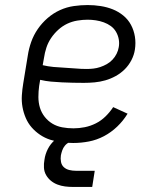

<svg xmlns="http://www.w3.org/2000/svg" viewBox="-20 -558 640 760"><path d="M270 8Q247 8 223.5 5Q200 2 178.5 -5Q157 -12 138.5 -24.5Q120 -37 105.5 -53.5Q91 -70 82 -91Q73 -112 69 -134.5Q65 -157 66.5 -180.5Q68 -204 72 -228L90 -338Q94 -365 103.5 -392Q113 -419 129.5 -443Q146 -467 168.5 -486.5Q191 -506 217.5 -518Q244 -530 272 -534Q300 -538 327 -538Q353 -538 378.5 -534Q404 -530 426.5 -521Q449 -512 468 -496.5Q487 -481 498.5 -459.5Q510 -438 514 -413Q518 -388 514 -362Q511 -341 500.5 -320.5Q490 -300 474 -284Q458 -268 438 -257Q418 -246 397 -240Q376 -234 354.5 -232Q333 -230 312 -230Q290 -230 268.5 -230.5Q247 -231 225 -232Q203 -233 181.5 -235Q160 -237 139 -242L135 -218Q132 -196 132 -174Q132 -152 138 -132Q144 -112 157 -95.5Q170 -79 187.5 -68.5Q205 -58 226.5 -54Q248 -50 271 -50Q293 -50 315.5 -54.5Q338 -59 359 -69.5Q380 -80 397.5 -97Q415 -114 428 -134L485 -108Q468 -80 444 -57Q420 -34 391.5 -19Q363 -4 332 2Q301 8 270 8ZM323 -285Q336 -285 349.5 -286.5Q363 -288 376.5 -292.5Q390 -297 402.5 -304Q415 -311 425 -321.5Q435 -332 441.5 -345Q448 -358 450 -371Q453 -387 450 -403Q447 -419 439 -432.5Q431 -446 418.5 -455Q406 -464 391 -469.5Q376 -475 359.5 -477.5Q343 -480 327 -480Q307 -480 286 -476.5Q265 -473 246 -464Q227 -455 210.5 -440Q194 -425 182 -407Q170 -389 163.5 -369Q157 -349 154 -328L149 -300Q170 -295 191.5 -293Q213 -291 235 -290Q257 -289 279 -287Q301 -285 323 -285ZM270 182Q253 182 237.5 180Q222 178 207.5 172.5Q193 167 181.5 157.5Q170 148 162.5 135Q155 122 154 106Q153 90 156 74Q159 52 169.5 31.5Q180 11 197.5 -4Q215 -19 237 -25.5Q259 -32 280 -32L275 0Q265 0 254.5 5Q244 10 237 18.5Q230 27 226.5 37Q223 47 221 57Q219 70 221.5 83Q224 96 233 104Q242 112 254.5 115Q267 118 280 118H355L345 182Z"/></svg>

Font: Iosevka Curly Slab LtEx
Style: Italic
Weight: 300
Width: 7
Italic angle: -9°
Monospace: yes
Designer: Belleve Invis
Foundry: Belleve Invis
Version: Version 11.1.0; ttfautohint (v1.8.3)